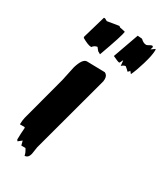

<svg xmlns="http://www.w3.org/2000/svg" viewBox="-186 -766 747 879"><g transform="rotate(30 187.5 -326.5)"><path d="M225 -474Q241 -467 241 -446Q241 -438 240 -434L129 -22Q126 -3 123 17Q117 41 98 41Q97 28 84 8H62L56 -15L37 0L32 -7Q32 -18 33 -38Q34 -62 35 -69L33 -73H8V-78Q8 -92 12 -110L75 -347Q83 -385 91 -422Q107 -476 130 -476Q129 -476 225 -474ZM246 -494Q245 -493 244 -492ZM323 -538Q321 -533 314 -528Q308 -535 294 -546Q283 -545 274 -535L271 -563Q269 -562 265.5 -553.5Q262 -545 260 -545Q253 -545 224 -559L272 -694L296 -692Q311 -677 326 -677Q330 -677 339 -682.5Q348 -688 352 -688Q358 -688 358 -680Q358 -684 354 -669Q358 -671 374 -683Q375 -679 375 -675Q375 -651 360 -600Q346 -553 333 -526ZM151 -542 138 -558Q122 -555 114 -543H111Q96 -543 63 -562L62 -568L97 -688H103L116 -681L177 -691L184 -686Q193 -685 212 -680Q210 -658 165 -534Z"/></g></svg>

Font: Ode an Erik AH
Style: Regular
Weight: 400
Designer: Andreas Höfeld
Foundry: Fontgrube AH
Version: Version 2.00